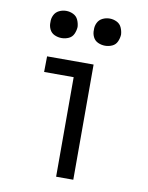

<svg xmlns="http://www.w3.org/2000/svg" viewBox="-84 -809 669 870"><g transform="rotate(10 250.0 -374.0)"><path d="M150 -623Q133 -623 117.5 -630Q102 -637 94.5 -652.5Q87 -668 88 -685Q87 -702 94.5 -717.5Q102 -733 117.5 -740.5Q133 -748 150 -748Q167 -748 182.5 -740.5Q198 -733 205 -717.5Q212 -702 213 -685Q212 -668 205 -652.5Q198 -637 182.5 -630Q167 -623 150 -623ZM350 -623Q333 -623 317.5 -630Q302 -637 294.5 -652.5Q287 -668 288 -685Q287 -702 294.5 -717.5Q302 -733 317.5 -740.5Q333 -748 350 -748Q367 -748 382.5 -740.5Q398 -733 405 -717.5Q412 -702 413 -685Q412 -668 405 -652.5Q398 -637 382.5 -630Q367 -623 350 -623ZM235 0V-458H99L100 -530H314V0Z"/></g></svg>

Font: Iosevka SS01
Style: Regular
Weight: 400
Monospace: yes
Designer: Belleve Invis
Foundry: Belleve Invis
Version: 2.3.3; ttfautohint (v1.8.3)